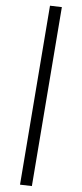

<svg xmlns="http://www.w3.org/2000/svg" viewBox="-61 -779 372 870"><g transform="rotate(-5 124.5 -344.5)"><path d="M48 59 -5 48 201 -748 254 -737Z"/></g></svg>

Font: Nunito Sans 7pt Condensed Light
Style: Regular
Weight: 300
Width: 3
Designer: Vernon Adams
Foundry: Vernon Adams
Version: Version 3.101;gftools[0.9.27]